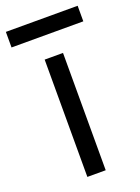

<svg xmlns="http://www.w3.org/2000/svg" viewBox="-171 -778 610 839"><g transform="rotate(-20 134.0 -358.5)"><path d="M170.5 -545.5V0H85.2V-545.5ZM301.1 -717.3V-644.9H-32.7V-717.3Z"/></g></svg>

Font: Interface
Style: Regular
Weight: 400
Designer: Rasmus Andersson
Foundry: rsms
Version: Version 1.8